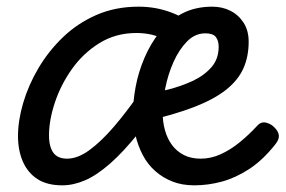

<svg xmlns="http://www.w3.org/2000/svg" viewBox="-20 -539 857 576"><path d="M167 17Q121 17 92 -2Q63 -21 48.5 -54.5Q34 -88 34 -131Q34 -177 49.5 -230Q65 -283 95 -334Q125 -385 168.5 -427Q212 -469 269 -494Q326 -519 396 -519Q422 -519 447 -514.5Q472 -510 496.5 -500.5Q521 -491 544 -476L473 -418Q457 -430 435 -435Q413 -440 389 -440Q327 -440 278 -409.5Q229 -379 195.5 -331.5Q162 -284 144.5 -231Q127 -178 127 -133Q127 -110 133 -94Q139 -78 151 -70.5Q163 -63 181 -63Q213 -63 248 -88.5Q283 -114 320.5 -157.5Q358 -201 394 -253L398 -143Q351 -84 310.5 -48.5Q270 -13 235 2Q200 17 167 17ZM563 17Q526 17 497 5.5Q468 -6 445.5 -26Q423 -46 408.5 -73.5Q394 -101 386.5 -133Q379 -165 379 -199Q379 -236 387 -279Q395 -322 413 -364.5Q431 -407 458.5 -442Q486 -477 525.5 -498Q565 -519 617 -519Q647 -519 671.5 -506.5Q696 -494 711 -470.5Q726 -447 726 -414Q726 -369 710 -333.5Q694 -298 658 -269.5Q622 -241 562.5 -218Q503 -195 416 -175L407 -254Q443 -260 483 -270Q523 -280 557.5 -296Q592 -312 614 -337Q636 -362 636 -399Q636 -417 627.5 -428Q619 -439 596 -439Q565 -439 541 -414.5Q517 -390 500.5 -353Q484 -316 476 -275Q468 -234 468 -201Q468 -173 475 -148Q482 -123 496 -104Q510 -85 531.5 -74Q553 -63 582 -63Q613 -63 642.5 -76.5Q672 -90 699.5 -112.5Q727 -135 751 -161Q763 -175 778.5 -171Q794 -167 804 -156Q815 -145 816.5 -133Q818 -121 806 -106Q768 -58 727 -31.5Q686 -5 645 6Q604 17 563 17Z"/></svg>

Font: Playwrite CA
Style: Regular
Weight: 400
Designer: Veronika Burian, José Scaglione
Foundry: TypeTogether
Version: Version 1.002